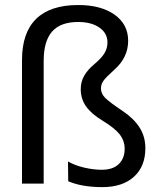

<svg xmlns="http://www.w3.org/2000/svg" viewBox="-20 -745 640 779"><path d="M569.8 -144Q569.8 -69.8 523.4 -27.8Q477.1 14.2 395 14.2Q311.5 14.2 256.8 -9.8L255.9 -89.8Q284.2 -73.7 321.8 -64.9Q359.4 -56.2 393.1 -56.2Q438 -56.2 461.9 -79.3Q485.8 -102.5 485.8 -141.1Q485.8 -173.8 465.8 -199.5Q445.8 -225.1 397 -254.9Q352.1 -281.7 329.8 -312.5Q307.6 -343.3 307.6 -383.3Q307.6 -413.1 321.5 -437.5Q335.4 -461.9 361.8 -483.9Q390.1 -507.3 403.1 -527.8Q416 -548.3 416 -572.8Q416 -610.4 383.3 -633.1Q350.6 -655.8 297.4 -655.8Q225.1 -655.8 191.2 -616.7Q157.2 -577.6 157.2 -498.5V0H69.3V-501.5Q69.3 -612.3 126.7 -668.5Q184.1 -724.6 297.4 -724.6Q390.1 -724.6 445.1 -685.3Q500 -646 500 -579.6Q500 -512.2 444.8 -462.9Q410.2 -432.1 399.9 -417.5Q389.6 -402.8 389.6 -386.2Q389.6 -365.7 405.8 -348.9Q421.9 -332 480 -293Q523.4 -263.7 546.6 -227.1Q569.8 -190.4 569.8 -144Z"/></svg>

Font: Cousine
Style: Regular
Weight: 400
Monospace: yes
Designer: Steve Matteson
Foundry: Monotype Imaging Inc.
Version: Version 1.21